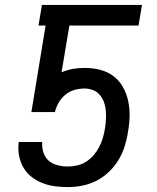

<svg xmlns="http://www.w3.org/2000/svg" viewBox="-20 -755 640 783"><path d="M257 8Q230 8 203.5 4.5Q177 1 153 -8.5Q129 -18 109 -33.5Q89 -49 76 -71Q63 -93 58 -119Q53 -145 56 -172V-176H152V-172Q151 -150 158 -130.5Q165 -111 180 -98.5Q195 -86 215.5 -81Q236 -76 257 -76Q276 -76 295.5 -80.5Q315 -85 332 -96Q349 -107 362.5 -123Q376 -139 385 -156.5Q394 -174 399.5 -193Q405 -212 408 -231Q411 -249 412 -267.5Q413 -286 411.5 -304Q410 -322 404 -338.5Q398 -355 387 -368Q376 -381 359.5 -387.5Q343 -394 325 -394Q305 -394 284.5 -388.5Q264 -383 247.5 -369.5Q231 -356 220 -337.5Q209 -319 204 -298H108L166 -651H137L151 -735H559L545 -651H263L231 -460Q254 -470 277.5 -474Q301 -478 325 -478Q357 -478 387.5 -470.5Q418 -463 442 -445Q466 -427 481 -400.5Q496 -374 502.5 -344.5Q509 -315 508.5 -282.5Q508 -250 502 -218Q498 -189 489 -160Q480 -131 464 -104Q448 -77 424.5 -54.5Q401 -32 373.5 -18Q346 -4 316 2Q286 8 257 8Z"/></svg>

Font: Iosevka Curly MdExObl
Style: Regular
Weight: 500
Width: 7
Italic angle: -9°
Monospace: yes
Designer: Belleve Invis
Foundry: Belleve Invis
Version: Version 11.1.0; ttfautohint (v1.8.3)